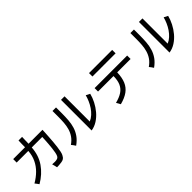

<svg xmlns="http://www.w3.org/2000/svg" viewBox="257 -2119 3485 3485"><g transform="rotate(-45 2000.0 -376.5)"><path d="M585 38.1Q580.1 12.7 573.7 -12.7Q567.4 -38.1 559.6 -62.5Q576.2 -62.5 593.8 -61Q611.3 -59.6 629.9 -59.6Q661.1 -59.6 688.5 -68.4Q715.8 -77.1 730.5 -107.4Q742.2 -131.8 750.5 -174.3Q758.8 -216.8 764.6 -268.6Q770.5 -320.3 774.4 -372.6Q778.3 -424.8 780.8 -469.2Q783.2 -513.7 784.2 -541H514.6Q502 -348.6 404.3 -207Q306.6 -65.4 142.6 30.3Q129.9 10.7 115.7 -7.3Q101.6 -25.4 86.9 -43.9Q183.6 -99.6 256.8 -171.9Q330.1 -244.1 374 -335.9Q418 -427.7 425.8 -541H127V-629.9H430.7Q429.7 -672.9 431.6 -715.8Q433.6 -758.8 434.6 -800.8H526.4Q525.4 -758.8 523.4 -716.8Q521.5 -674.8 521.5 -632.8V-629.9H878.9Q877.9 -602.5 875.5 -555.7Q873 -508.8 869.1 -451.7Q865.2 -394.5 860.4 -334.5Q855.5 -274.4 848.1 -218.3Q840.8 -162.1 831.5 -118.2Q822.3 -74.2 809.6 -50.8Q798.8 -29.3 787.1 -14.2Q775.4 1 753.9 13.7Q736.3 23.4 704.1 28.8Q671.9 34.2 638.7 36.1Q605.5 38.1 585 38.1Z M1501 9.8V-776.4H1591.8V-128.9Q1647.5 -152.3 1693.8 -194.8Q1740.2 -237.3 1776.4 -291Q1812.5 -344.7 1837.9 -403.3Q1863.3 -461.9 1877.9 -518.6L1954.1 -479.5Q1934.6 -400.4 1893.6 -319.8Q1852.5 -239.3 1793.5 -168.9Q1734.4 -98.6 1660.2 -50.8Q1585.9 -2.9 1501 9.8ZM1106.4 6.8Q1093.8 -13.7 1079.6 -33.2Q1065.4 -52.7 1049.8 -71.3Q1120.1 -120.1 1160.2 -178.7Q1200.2 -237.3 1219.2 -303.7Q1238.3 -370.1 1243.7 -442.9Q1249 -515.6 1249 -594.7V-743.2H1339.8V-594.7Q1339.8 -502.9 1333.5 -418.9Q1327.1 -335 1304.2 -259.3Q1281.2 -183.6 1234.4 -117.2Q1187.5 -50.8 1106.4 6.8Z M2204.1 -672.9V-760.7H2798.8V-672.9ZM2212.9 47.9Q2203.1 27.3 2191.4 7.3Q2179.7 -12.7 2168 -32.2Q2276.4 -59.6 2344.7 -104.5Q2413.1 -149.4 2446.3 -222.7Q2479.5 -295.9 2480.5 -408.2H2083V-496.1H2918.9V-408.2H2575.2Q2571.3 -278.3 2534.2 -189Q2497.1 -99.6 2418.9 -42.5Q2340.8 14.6 2212.9 47.9Z M3501 9.8V-776.4H3591.8V-128.9Q3647.5 -152.3 3693.8 -194.8Q3740.2 -237.3 3776.4 -291Q3812.5 -344.7 3837.9 -403.3Q3863.3 -461.9 3877.9 -518.6L3954.1 -479.5Q3934.6 -400.4 3893.6 -319.8Q3852.5 -239.3 3793.5 -168.9Q3734.4 -98.6 3660.2 -50.8Q3585.9 -2.9 3501 9.8ZM3106.4 6.8Q3093.8 -13.7 3079.6 -33.2Q3065.4 -52.7 3049.8 -71.3Q3120.1 -120.1 3160.2 -178.7Q3200.2 -237.3 3219.2 -303.7Q3238.3 -370.1 3243.7 -442.9Q3249 -515.6 3249 -594.7V-743.2H3339.8V-594.7Q3339.8 -502.9 3333.5 -418.9Q3327.1 -335 3304.2 -259.3Q3281.2 -183.6 3234.4 -117.2Q3187.5 -50.8 3106.4 6.8Z"/></g></svg>

Font: Kosugi
Style: Regular
Weight: 400
Version: Version 4.002